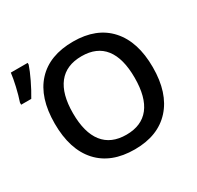

<svg xmlns="http://www.w3.org/2000/svg" viewBox="-182 -938 1166 1135"><g transform="rotate(-30 401.5 -370.0)"><path d="M48 -555Q74 -598 99 -650Q124 -702 136 -738V-750H21Q17 -714 5 -662Q-7 -610 -21 -569V-555ZM431 -725Q269 -725 182 -630.5Q95 -536 95 -359Q95 -182 182 -86Q269 10 430 10Q589 10 676.5 -86.5Q764 -183 764 -358Q764 -533 677 -629Q590 -725 431 -725ZM431 -625Q535 -625 587.5 -557.5Q640 -490 640 -358Q640 -225 587 -157.5Q534 -90 430 -90Q326 -90 272.5 -158Q219 -226 219 -358Q219 -489 272.5 -557Q326 -625 431 -625Z"/></g></svg>

Font: OpenSansMMV
Style: Semibold
Weight: 600
Designer: Steve Matteson
Foundry: Ascender Corporation
Version: Version 6.000